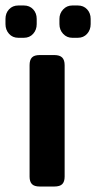

<svg xmlns="http://www.w3.org/2000/svg" viewBox="-49 -681 351 701"><path d="M-29 -593V-612Q-29 -633 -16 -647Q-3 -661 18 -661H38Q59 -661 72 -647Q85 -633 85 -612V-593Q85 -572 72 -557.5Q59 -543 38 -543H18Q-3 -543 -16 -557.5Q-29 -572 -29 -593ZM168 -593V-612Q168 -632 181.5 -646.5Q195 -661 215 -661H235Q256 -661 269 -647Q282 -633 282 -612V-593Q282 -572 269 -557.5Q256 -543 235 -543H215Q195 -543 181.5 -557.5Q168 -572 168 -593ZM59 -36V-443Q59 -462 67.5 -471Q76 -480 96 -480H149Q169 -480 178 -471Q187 -462 187 -443V-36Q187 -18 178.5 -9Q170 0 149 0H96Q76 0 67.5 -9Q59 -18 59 -36Z"/></svg>

Font: Mitr
Style: Regular
Weight: 400
Designer: Thanarat Vachiruckul
Foundry: Cadson Demak
Version: Version 1.003